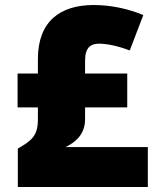

<svg xmlns="http://www.w3.org/2000/svg" viewBox="-20 -745 626 765"><path d="M353 -725C221 -725 131 -661 131 -510V-452H50V-317H131V-269C131 -202 104 -184 51 -153V0H569V-159H241C276 -176 319 -206 319 -270V-317H487V-452H319V-504C319 -557 343 -571 374 -571C404 -571 447 -563 497 -544L551 -685C494 -709 424 -725 353 -725Z"/></svg>

Font: Noto Sans Kannada Black
Style: Regular
Weight: 900
Designer: Jelle Bosma - Monotype Design Team
Foundry: Monotype Imaging Inc.
Version: Version 2.005